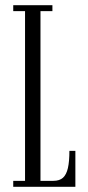

<svg xmlns="http://www.w3.org/2000/svg" viewBox="-20 -720 338 740"><path d="M31 0V-23H76.5V-677H31V-700H182V-677H136V-23H185.5Q209.5 -23 222.8 -35Q236 -47 241.8 -72.5Q247.5 -98 247.5 -138.5H270.5V0Z"/></svg>

Font: Imbue 48pt Light
Style: Regular
Weight: 300
Designer: Tyler Finck
Foundry: Etcetera Type Company
Version: Version 1.102